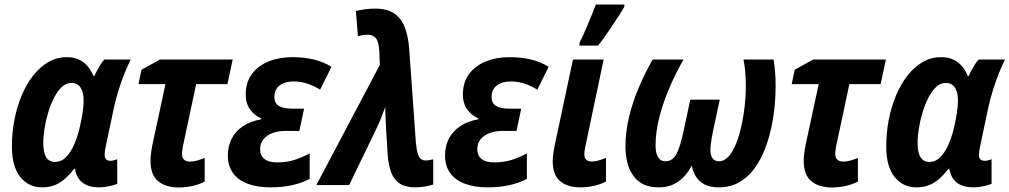

<svg xmlns="http://www.w3.org/2000/svg" viewBox="-20 -804 4385 834"><path d="M162.6 9.8Q104.5 9.8 68.1 -35.2Q31.7 -80.1 31.7 -168Q31.7 -226.6 42.5 -282.7Q53.2 -338.9 73.7 -388.2Q94.2 -437.5 123.5 -475.1Q152.8 -512.7 189.7 -534.2Q226.6 -555.7 270 -555.7Q313.5 -555.7 342 -533.9Q370.6 -512.2 386.2 -473.6H389.6Q395.5 -486.3 402.6 -499.5Q409.7 -512.7 417.5 -524.9Q425.3 -537.1 433.1 -545.4H547.4Q535.2 -520 521.5 -486.6Q507.8 -453.1 495.6 -414.1Q483.4 -375 474.1 -333L439.9 -170.4Q437.5 -160.2 436 -150.1Q434.6 -140.1 434.6 -132.8Q434.6 -117.7 441.2 -111.6Q447.8 -105.5 459 -105.5Q465.3 -105.5 473.6 -107.4Q481.9 -109.4 489.3 -112.8V-5.4Q475.6 0 453.9 4.9Q432.1 9.8 411.6 9.8Q376 9.8 353.8 -1.2Q331.5 -12.2 320.3 -30.5Q309.1 -48.8 305.7 -70.8H302.2Q284.7 -47.9 264.6 -29.5Q244.6 -11.2 219.7 -0.7Q194.8 9.8 162.6 9.8ZM218.8 -100.6Q246.1 -100.6 266.6 -121.3Q287.1 -142.1 301.5 -175Q315.9 -208 324.7 -243.7Q333.5 -280.3 338.4 -311.3Q343.3 -342.3 343.3 -366.7Q343.3 -403.3 330.1 -423.6Q316.9 -443.8 290 -443.8Q267.6 -443.8 248.8 -426.3Q230 -408.7 215.1 -379.9Q200.2 -351.1 189.7 -316.4Q179.2 -281.7 173.6 -247.1Q168 -212.4 168 -183.6Q168 -141.6 180.7 -121.1Q193.4 -100.6 218.8 -100.6Z M757.3 10.3Q699.7 10.3 666.7 -17.1Q633.8 -44.4 633.8 -105.5Q633.8 -120.1 636 -137.9Q638.2 -155.8 642.1 -175.3L698.7 -438.5H581.5L594.7 -501L674.8 -545.4H990.7L967.8 -438.5H832L774.4 -168Q772.9 -159.2 771.7 -150.9Q770.5 -142.6 770.5 -135.7Q770.5 -118.7 779.8 -110.4Q789.1 -102.1 806.2 -102.1Q820.8 -102.1 836.7 -106.7Q852.5 -111.3 869.1 -117.7V-15.1Q846.7 -3.4 817.4 3.4Q788.1 10.3 757.3 10.3Z M1155.3 9.8Q1097.7 9.8 1055.9 -5.9Q1014.2 -21.5 991.9 -52.5Q969.7 -83.5 969.7 -128.9Q969.7 -170.4 986.8 -202.6Q1003.9 -234.9 1036.1 -256.3Q1068.4 -277.8 1114.3 -285.6L1114.7 -289.6Q1085.9 -301.8 1066.7 -327.9Q1047.4 -354 1047.4 -394.5Q1047.4 -446.8 1074.5 -482.9Q1101.6 -519 1147.5 -537.4Q1193.4 -555.7 1249.5 -555.7Q1301.3 -555.7 1343.5 -545.4Q1385.7 -535.2 1419.9 -513.7L1370.6 -414.6Q1343.3 -431.2 1314.9 -440.7Q1286.6 -450.2 1254.4 -450.2Q1217.8 -450.2 1194.8 -432.9Q1171.9 -415.5 1171.9 -382.3Q1171.9 -356.4 1191.2 -344.2Q1210.4 -332 1249.5 -332H1300.8L1280.3 -235.4H1222.2Q1188.5 -235.4 1163.1 -225.8Q1137.7 -216.3 1123.8 -198.5Q1109.9 -180.7 1109.9 -155.8Q1109.9 -128.9 1128.2 -113.8Q1146.5 -98.6 1183.6 -98.6Q1225.6 -98.6 1259.5 -109.6Q1293.5 -120.6 1325.2 -137.7V-26.9Q1290.5 -8.8 1248.3 0.5Q1206.1 9.8 1155.3 9.8Z M1783.2 9.8Q1740.7 9.8 1715.8 -7.1Q1690.9 -23.9 1679.2 -55.2Q1667.5 -86.4 1664.1 -130.4L1657.2 -241.7Q1655.8 -264.6 1654.8 -291.3Q1653.8 -317.9 1653.3 -338.9Q1649.4 -329.6 1645.5 -318.4Q1641.6 -307.1 1637 -295.4Q1632.3 -283.7 1627.4 -272.2Q1622.6 -260.7 1617.2 -249.5L1496.6 0H1354L1629.9 -522L1627.4 -583.5Q1625 -624 1612.3 -638.7Q1599.6 -653.3 1576.2 -653.3Q1565.4 -653.3 1555.7 -651.6Q1545.9 -649.9 1534.7 -646.5L1525.9 -755.9Q1543.5 -760.7 1565.9 -763.7Q1588.4 -766.6 1609.4 -766.6Q1661.6 -766.6 1692.1 -745.8Q1722.7 -725.1 1737.8 -686.5Q1752.9 -647.9 1757.3 -594.2L1786.6 -183.1Q1789.6 -153.3 1794.7 -136.7Q1799.8 -120.1 1808.3 -113.5Q1816.9 -106.9 1829.6 -106.9Q1836.4 -106.9 1844 -108.2Q1851.6 -109.4 1861.8 -112.3V-2.4Q1847.2 2.4 1826.2 6.1Q1805.2 9.8 1783.2 9.8Z M2098.6 9.8Q2041 9.8 1999.3 -5.9Q1957.5 -21.5 1935.3 -52.5Q1913.1 -83.5 1913.1 -128.9Q1913.1 -170.4 1930.2 -202.6Q1947.3 -234.9 1979.5 -256.3Q2011.7 -277.8 2057.6 -285.6L2058.1 -289.6Q2029.3 -301.8 2010 -327.9Q1990.7 -354 1990.7 -394.5Q1990.7 -446.8 2017.8 -482.9Q2044.9 -519 2090.8 -537.4Q2136.7 -555.7 2192.9 -555.7Q2244.6 -555.7 2286.9 -545.4Q2329.1 -535.2 2363.3 -513.7L2314 -414.6Q2286.6 -431.2 2258.3 -440.7Q2230 -450.2 2197.8 -450.2Q2161.1 -450.2 2138.2 -432.9Q2115.2 -415.5 2115.2 -382.3Q2115.2 -356.4 2134.5 -344.2Q2153.8 -332 2192.9 -332H2244.1L2223.6 -235.4H2165.5Q2131.8 -235.4 2106.4 -225.8Q2081.1 -216.3 2067.1 -198.5Q2053.2 -180.7 2053.2 -155.8Q2053.2 -128.9 2071.5 -113.8Q2089.8 -98.6 2127 -98.6Q2168.9 -98.6 2202.9 -109.6Q2236.8 -120.6 2268.6 -137.7V-26.9Q2233.9 -8.8 2191.7 0.5Q2149.4 9.8 2098.6 9.8Z M2501.5 9.8Q2445.3 9.8 2413.1 -17.1Q2380.9 -43.9 2380.9 -103Q2380.9 -116.7 2383.3 -135.7Q2385.7 -154.8 2391.1 -180.2L2468.8 -545.4H2602.1L2522.9 -168.9Q2520.5 -158.2 2519.3 -149.2Q2518.1 -140.1 2518.1 -133.3Q2518.1 -118.2 2526.4 -110.4Q2534.7 -102.5 2549.8 -102.5Q2564.5 -102.5 2579.8 -106.9Q2595.2 -111.3 2612.3 -118.2V-15.6Q2590.3 -3.9 2561.3 2.9Q2532.2 9.8 2501.5 9.8ZM2496.6 -606 2498 -620.1Q2505.9 -634.8 2515.4 -656.2Q2524.9 -677.7 2534.9 -701.4Q2544.9 -725.1 2553.5 -746.8Q2562 -768.6 2567.9 -784.2H2692.4L2691.4 -773.4Q2681.6 -756.8 2668 -735.6Q2654.3 -714.4 2638.9 -691.4Q2623.5 -668.5 2608.2 -646.5Q2592.8 -624.5 2578.1 -606Z M2840.3 9.8Q2767.1 9.8 2731.9 -39.1Q2696.8 -87.9 2696.8 -168.9Q2696.8 -231.4 2712.6 -296.9Q2728.5 -362.3 2755.6 -425.8Q2782.7 -489.3 2814.9 -545.4H2949.2Q2914.6 -485.4 2887 -420.7Q2859.4 -356 2843.5 -292.7Q2827.6 -229.5 2827.6 -172.4Q2827.6 -139.6 2838.4 -121.6Q2849.1 -103.5 2870.1 -103.5Q2902.3 -103.5 2918.9 -136.2Q2935.5 -168.9 2949.2 -234.4L2978.5 -371.1H3106.4L3077.1 -234.4Q3073.7 -217.8 3071.3 -203.4Q3068.8 -189 3067.4 -176.8Q3065.9 -164.6 3065.9 -154.8Q3065.9 -129.9 3075 -116.7Q3084 -103.5 3103.5 -103.5Q3126.5 -103.5 3145.3 -125Q3164.1 -146.5 3178 -181.6Q3191.9 -216.8 3201.2 -259.5Q3210.4 -302.2 3215.1 -345.5Q3219.7 -388.7 3219.7 -425.3Q3219.7 -462.4 3217.3 -491Q3214.8 -519.5 3209.5 -545.4H3340.3Q3343.8 -523.9 3346.4 -494.4Q3349.1 -464.8 3349.1 -430.7Q3349.1 -368.2 3340.3 -305.2Q3331.5 -242.2 3313.2 -185.8Q3294.9 -129.4 3266.1 -85.2Q3237.3 -41 3196.5 -15.6Q3155.8 9.8 3102.5 9.8Q3064 9.8 3039.8 -3.2Q3015.6 -16.1 3002.7 -37.4Q2989.7 -58.6 2984.9 -84Q2960.9 -40 2926 -15.1Q2891.1 9.8 2840.3 9.8Z M3594.7 10.3Q3537.1 10.3 3504.2 -17.1Q3471.2 -44.4 3471.2 -105.5Q3471.2 -120.1 3473.4 -137.9Q3475.6 -155.8 3479.5 -175.3L3536.1 -438.5H3418.9L3432.1 -501L3512.2 -545.4H3828.1L3805.2 -438.5H3669.4L3611.8 -168Q3610.4 -159.2 3609.1 -150.9Q3607.9 -142.6 3607.9 -135.7Q3607.9 -118.7 3617.2 -110.4Q3626.5 -102.1 3643.6 -102.1Q3658.2 -102.1 3674.1 -106.7Q3689.9 -111.3 3706.5 -117.7V-15.1Q3684.1 -3.4 3654.8 3.4Q3625.5 10.3 3594.7 10.3Z M3960.4 9.8Q3902.3 9.8 3866 -35.2Q3829.6 -80.1 3829.6 -168Q3829.6 -226.6 3840.3 -282.7Q3851.1 -338.9 3871.6 -388.2Q3892.1 -437.5 3921.4 -475.1Q3950.7 -512.7 3987.5 -534.2Q4024.4 -555.7 4067.9 -555.7Q4111.3 -555.7 4139.9 -533.9Q4168.5 -512.2 4184.1 -473.6H4187.5Q4193.4 -486.3 4200.4 -499.5Q4207.5 -512.7 4215.3 -524.9Q4223.1 -537.1 4231 -545.4H4345.2Q4333 -520 4319.3 -486.6Q4305.7 -453.1 4293.5 -414.1Q4281.2 -375 4272 -333L4237.8 -170.4Q4235.4 -160.2 4233.9 -150.1Q4232.4 -140.1 4232.4 -132.8Q4232.4 -117.7 4239 -111.6Q4245.6 -105.5 4256.8 -105.5Q4263.2 -105.5 4271.5 -107.4Q4279.8 -109.4 4287.1 -112.8V-5.4Q4273.4 0 4251.7 4.9Q4230 9.8 4209.5 9.8Q4173.8 9.8 4151.6 -1.2Q4129.4 -12.2 4118.2 -30.5Q4106.9 -48.8 4103.5 -70.8H4100.1Q4082.5 -47.9 4062.5 -29.5Q4042.5 -11.2 4017.6 -0.7Q3992.7 9.8 3960.4 9.8ZM4016.6 -100.6Q4043.9 -100.6 4064.5 -121.3Q4085 -142.1 4099.4 -175Q4113.8 -208 4122.6 -243.7Q4131.3 -280.3 4136.2 -311.3Q4141.1 -342.3 4141.1 -366.7Q4141.1 -403.3 4127.9 -423.6Q4114.7 -443.8 4087.9 -443.8Q4065.4 -443.8 4046.6 -426.3Q4027.8 -408.7 4012.9 -379.9Q3998 -351.1 3987.5 -316.4Q3977.1 -281.7 3971.4 -247.1Q3965.8 -212.4 3965.8 -183.6Q3965.8 -141.6 3978.5 -121.1Q3991.2 -100.6 4016.6 -100.6Z"/></svg>

Font: Open Sans SemiCondensed
Style: Bold Italic
Weight: 700
Width: 4
Italic angle: -12°
Designer: Monotype Design Team
Foundry: Monotype Imaging Inc.
Version: Version 3.003